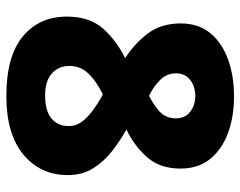

<svg xmlns="http://www.w3.org/2000/svg" viewBox="-98 -666 774 619"><g transform="rotate(90 289.5 -357.0)"><path d="M291 -724Q357 -724 409.5 -704.5Q462 -685 493 -647Q524 -609 524 -551Q524 -486 488 -444.5Q452 -403 398 -377Q434 -357 467.5 -331Q501 -305 523 -270Q545 -235 545 -188Q545 -100 479 -45Q413 10 290 10Q162 10 98 -43Q34 -96 34 -185Q34 -258 72.5 -301.5Q111 -345 168 -373Q121 -403 88.5 -446Q56 -489 56 -552Q56 -609 87 -647Q118 -685 171.5 -704.5Q225 -724 291 -724ZM290 -599Q259 -599 238 -582.5Q217 -566 217 -537Q217 -507 238 -486Q259 -465 289 -450Q316 -463 339 -483Q362 -503 362 -537Q362 -566 341 -582.5Q320 -599 290 -599ZM193 -193Q193 -159 217 -137Q241 -115 288 -115Q338 -115 362.5 -135.5Q387 -156 387 -191Q387 -215 372.5 -234Q358 -253 337.5 -268Q317 -283 298 -294L285 -301Q245 -282 219 -256Q193 -230 193 -193Z"/></g></svg>

Font: Noto Sans Thaana ExtraBold
Style: Regular
Weight: 800
Designer: David Williams
Foundry: Google Inc.
Version: Version 3.001; ttfautohint (v1.8.4.7-5d5b)